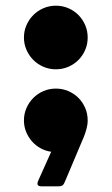

<svg xmlns="http://www.w3.org/2000/svg" viewBox="-20 -530 396 681"><path d="M64.9 -397Q64.9 -420.4 74 -440.9Q83 -461.4 98.4 -476.8Q113.8 -492.2 134.3 -501Q154.8 -509.8 178.2 -509.8Q201.7 -509.8 222.2 -501Q242.7 -492.2 258.1 -476.8Q273.4 -461.4 282.2 -440.9Q291 -420.4 291 -397Q291 -373.5 282.2 -353Q273.4 -332.5 258.1 -317.1Q242.7 -301.8 222.2 -293Q201.7 -284.2 178.2 -284.2Q154.8 -284.2 134.3 -293Q113.8 -301.8 98.4 -317.1Q83 -332.5 74 -353Q64.9 -373.5 64.9 -397ZM64.9 -103Q64.9 -126.5 74 -147Q83 -167.5 98.4 -182.9Q113.8 -198.2 134.3 -207Q154.8 -215.8 178.2 -215.8Q201.7 -215.8 222.2 -207Q242.7 -198.2 258.1 -182.9Q273.4 -167.5 282.2 -147Q291 -126.5 291 -103Q291 -87.9 286.6 -72Q282.2 -56.2 276.9 -43.5L213.4 106.9Q210.4 113.3 208.5 117.9Q206.5 122.6 203.9 125.5Q201.2 128.4 197 129.6Q192.9 130.9 186 130.9H127Q112.8 130.9 112.8 121.6Q112.8 116.2 116.2 109.4L161.6 8.3Q141.1 5.4 123.5 -4.4Q106 -14.2 93 -29.1Q80.1 -43.9 72.5 -62.7Q64.9 -81.5 64.9 -103Z"/></svg>

Font: Fascinate Cyrillic
Style: Regular
Weight: 900
Designer: Denis Ignatov
Foundry: Astigmatic (AOETI)
Version: Version 1.00 November 30, 2018, initial release